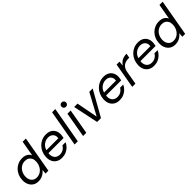

<svg xmlns="http://www.w3.org/2000/svg" viewBox="329 -2129 3550 3550"><g transform="rotate(-45 2104.0 -354.0)"><path d="M240 12Q174 12 128.5 -19Q83 -50 60.5 -102Q38 -154 41 -217Q43 -281 65.5 -334Q88 -387 126 -426Q164 -465 215 -486.5Q266 -508 325 -508Q392 -508 433.5 -481.5Q475 -455 494 -413L547 -715H631L505 0H430L437 -85H436Q415 -58 386 -36Q357 -14 321 -1Q285 12 240 12ZM266 -61Q322 -61 366 -90Q410 -119 436.5 -169Q463 -219 465 -280Q468 -327 451.5 -361.5Q435 -396 403.5 -415.5Q372 -435 326 -435Q271 -435 227 -408Q183 -381 156.5 -333Q130 -285 127 -223Q125 -176 141 -139.5Q157 -103 189 -82Q221 -61 266 -61Z M854 12Q790 12 743.5 -15.5Q697 -43 673 -93Q649 -143 652 -211Q655 -274 678 -328Q701 -382 740.5 -422.5Q780 -463 832 -485.5Q884 -508 946 -508Q1013 -508 1058 -481Q1103 -454 1124.5 -408.5Q1146 -363 1143 -308Q1142 -291 1138.5 -269Q1135 -247 1131 -229H717L728 -294H1060Q1066 -341 1051 -372.5Q1036 -404 1006 -421.5Q976 -439 934 -439Q891 -439 851 -420Q811 -401 782 -364Q753 -327 743 -271L738 -243Q727 -188 740.5 -146Q754 -104 787 -81.5Q820 -59 867 -59Q919 -59 958.5 -83.5Q998 -108 1020 -148H1103Q1082 -102 1046 -66Q1010 -30 961.5 -9Q913 12 854 12Z M1190 0 1317 -715H1401L1274 0Z M1412 0 1499 -496H1583L1496 0ZM1571 -605Q1545 -605 1529 -621.5Q1513 -638 1513 -663Q1512 -688 1529 -704Q1546 -720 1571 -720Q1595 -720 1612 -704Q1629 -688 1629 -663Q1629 -638 1612 -621.5Q1595 -605 1571 -605Z M1779 0 1675 -496H1763L1843 -77H1844L2071 -496H2159L1880 0Z M2361 12Q2297 12 2250.5 -15.5Q2204 -43 2180 -93Q2156 -143 2159 -211Q2162 -274 2185 -328Q2208 -382 2247.5 -422.5Q2287 -463 2339 -485.5Q2391 -508 2453 -508Q2520 -508 2565 -481Q2610 -454 2631.5 -408.5Q2653 -363 2650 -308Q2649 -291 2645.5 -269Q2642 -247 2638 -229H2224L2235 -294H2567Q2573 -341 2558 -372.5Q2543 -404 2513 -421.5Q2483 -439 2441 -439Q2398 -439 2358 -420Q2318 -401 2289 -364Q2260 -327 2250 -271L2245 -243Q2234 -188 2247.5 -146Q2261 -104 2294 -81.5Q2327 -59 2374 -59Q2426 -59 2465.5 -83.5Q2505 -108 2527 -148H2610Q2589 -102 2553 -66Q2517 -30 2468.5 -9Q2420 12 2361 12Z M2697 0 2784 -496H2860L2851 -403H2852Q2877 -440 2907 -463Q2937 -486 2974 -497Q3011 -508 3056 -508L3040 -420H3018Q2982 -420 2951 -412Q2920 -404 2895 -385.5Q2870 -367 2852.5 -337.5Q2835 -308 2827 -265L2781 0Z M3260 12Q3196 12 3149.5 -15.5Q3103 -43 3079 -93Q3055 -143 3058 -211Q3061 -274 3084 -328Q3107 -382 3146.5 -422.5Q3186 -463 3238 -485.5Q3290 -508 3352 -508Q3419 -508 3464 -481Q3509 -454 3530.5 -408.5Q3552 -363 3549 -308Q3548 -291 3544.5 -269Q3541 -247 3537 -229H3123L3134 -294H3466Q3472 -341 3457 -372.5Q3442 -404 3412 -421.5Q3382 -439 3340 -439Q3297 -439 3257 -420Q3217 -401 3188 -364Q3159 -327 3149 -271L3144 -243Q3133 -188 3146.5 -146Q3160 -104 3193 -81.5Q3226 -59 3273 -59Q3325 -59 3364.5 -83.5Q3404 -108 3426 -148H3509Q3488 -102 3452 -66Q3416 -30 3367.5 -9Q3319 12 3260 12Z M3817 12Q3751 12 3705.5 -19Q3660 -50 3637.5 -102Q3615 -154 3618 -217Q3620 -281 3642.5 -334Q3665 -387 3703 -426Q3741 -465 3792 -486.5Q3843 -508 3902 -508Q3969 -508 4010.5 -481.5Q4052 -455 4071 -413L4124 -715H4208L4082 0H4007L4014 -85H4013Q3992 -58 3963 -36Q3934 -14 3898 -1Q3862 12 3817 12ZM3843 -61Q3899 -61 3943 -90Q3987 -119 4013.5 -169Q4040 -219 4042 -280Q4045 -327 4028.5 -361.5Q4012 -396 3980.5 -415.5Q3949 -435 3903 -435Q3848 -435 3804 -408Q3760 -381 3733.5 -333Q3707 -285 3704 -223Q3702 -176 3718 -139.5Q3734 -103 3766 -82Q3798 -61 3843 -61Z"/></g></svg>

Font: DM Sans 28pt
Style: Italic
Weight: 400
Italic angle: -10°
Version: Version 4.004;gftools[0.9.30]